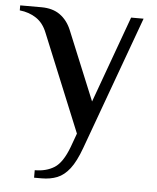

<svg xmlns="http://www.w3.org/2000/svg" viewBox="-60 -523 625 766"><g transform="rotate(5 252.0 -140.0)"><path d="M105 200V170Q151 170 183.5 149.5Q216 129 240 65L260 10L100 -380Q85 -418 56.5 -437Q28 -456 -10 -460V-480H75Q120 -480 149.5 -459Q179 -438 195 -400L309 -123L435 -470H485L290 65Q270 120 247.5 149Q225 178 197.5 189Q170 200 135 200Z"/></g></svg>

Font: El Messiri
Style: Regular
Weight: 400
Designer: Mohamed Gaber
Foundry: Kief Type Foundry
Version: Version 2.020